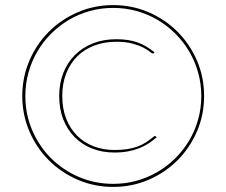

<svg xmlns="http://www.w3.org/2000/svg" viewBox="-20 -727 889 754"><path d="M585.5 -192Q587.5 -193 589.5 -193L595.5 -188Q580.5 -175 563.8 -164Q547 -153 526.8 -145Q506.5 -137 482.5 -132.5Q458.5 -128 429.5 -128Q382 -128 342.2 -143.5Q302.5 -159 273.8 -187.8Q245 -216.5 228.8 -257.5Q212.5 -298.5 212.5 -350Q212.5 -400 228.8 -441Q245 -482 274.5 -511.2Q304 -540.5 345.2 -556.8Q386.5 -573 436.5 -573Q462 -573 482.5 -569.8Q503 -566.5 520.8 -560.2Q538.5 -554 554.5 -544.2Q570.5 -534.5 586.5 -522L584.5 -519Q583.5 -517 579.5 -517Q576.5 -517 568 -524.2Q559.5 -531.5 543 -540Q526.5 -548.5 500.5 -555.8Q474.5 -563 436.5 -563Q389.5 -563 350.5 -548.2Q311.5 -533.5 283.5 -505.8Q255.5 -478 240 -438.5Q224.5 -399 224.5 -350Q224.5 -300 240 -260.8Q255.5 -221.5 282.8 -194.2Q310 -167 347.5 -152.5Q385 -138 429.5 -138Q458 -138 480.2 -141.5Q502.5 -145 520.8 -151.8Q539 -158.5 554.5 -168.8Q570 -179 585.5 -192ZM67.5 -350Q67.5 -424 95.5 -489Q123.5 -554 172 -602.5Q220.5 -651 285.5 -679Q350.5 -707 424.5 -707Q498.5 -707 563.5 -679Q628.5 -651 677 -602.5Q725.5 -554 753.5 -489Q781.5 -424 781.5 -350Q781.5 -276 753.5 -211Q725.5 -146 677 -97.5Q628.5 -49 563.5 -21Q498.5 7 424.5 7Q350.5 7 285.5 -21Q220.5 -49 172 -97.5Q123.5 -146 95.5 -211Q67.5 -276 67.5 -350ZM79.5 -350Q79.5 -278.5 106.5 -215.5Q133.5 -152.5 180.2 -105.8Q227 -59 290 -32Q353 -5 424.5 -5Q472.5 -5 516.5 -17.2Q560.5 -29.5 599 -52Q637.5 -74.5 669 -106Q700.5 -137.5 723.2 -175.8Q746 -214 758.2 -258Q770.5 -302 770.5 -350Q770.5 -397.5 758.2 -441.8Q746 -486 723.2 -524.5Q700.5 -563 669 -594.5Q637.5 -626 599 -648.8Q560.5 -671.5 516.2 -683.8Q472 -696 424.5 -696Q377 -696 332.8 -683.8Q288.5 -671.5 250.2 -648.8Q212 -626 180.5 -594.5Q149 -563 126.5 -524.5Q104 -486 91.8 -441.8Q79.5 -397.5 79.5 -350Z"/></svg>

Font: Lato Hairline
Style: Regular
Weight: 100
Designer: Lukasz Dziedzic
Foundry: tyPoland Lukasz Dziedzic
Version: Version 2.007; 2014-02-27